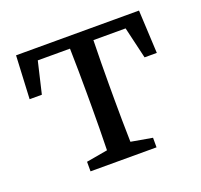

<svg xmlns="http://www.w3.org/2000/svg" viewBox="-91 -577 710 678"><g transform="rotate(-20 264.0 -237.5)"><path d="M25 -313 33 -475H495L503 -313H457L429 -432H308Q307 -394 306.5 -347Q306 -300 306 -265V-210Q306 -176 306.5 -132Q307 -88 308 -50L388 -36V0H140V-36L220 -50Q221 -88 221.5 -132Q222 -176 222 -210V-265Q222 -300 221.5 -347Q221 -394 220 -432H99L71 -313Z"/></g></svg>

Font: Source Serif Pro
Style: Regular
Weight: 400
Designer: Frank Grießhammer
Foundry: Adobe Systems Incorporated
Version: Version 3.001;hotconv 1.0.111;makeotfexe 2.5.65597